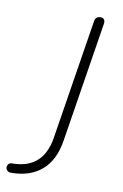

<svg xmlns="http://www.w3.org/2000/svg" viewBox="-201 -537 495 775"><g transform="rotate(10 47.0 -149.5)"><path d="M-102 153Q25 153 46 22L124 -469Q127 -490 148 -490Q158 -490 162.5 -483.5Q167 -477 165 -465L87 26Q74 109 25.5 150Q-23 191 -100 191Q-113 191 -118.5 181.5Q-124 172 -119 162.5Q-114 153 -102 153Z"/></g></svg>

Font: SN Pro Thin
Style: Italic
Weight: 200
Italic angle: -9°
Designer: Tobias Whetton
Foundry: Supernotes
Version: Version 1.003;Glyphs 3.3 (3324)